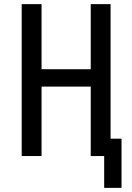

<svg xmlns="http://www.w3.org/2000/svg" viewBox="-20 -755 640 929"><path d="M484 154V0H419V-336H181V0H85V-735H181V-420H419V-735H515V-84H568V154Z"/></svg>

Font: Iosevka Medium Extended
Style: Regular
Weight: 500
Width: 7
Monospace: yes
Designer: Belleve Invis
Foundry: Belleve Invis
Version: Version 32.5.0; ttfautohint (v1.8.4)